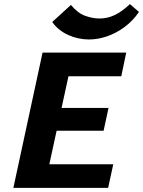

<svg xmlns="http://www.w3.org/2000/svg" viewBox="-20 -914 696 934"><path d="M506 0H45L187 -658H594L570 -543H313L220 -115H531ZM151 -278 176 -389H508L484 -278ZM413 -722Q360 -722 311.5 -744Q263 -766 234 -807L325 -890Q358 -850 394.5 -837Q431 -824 464 -824Q503 -824 538.5 -841Q574 -858 612 -894L656 -856Q627 -813 586.5 -783Q546 -753 501.5 -737.5Q457 -722 413 -722Z"/></svg>

Font: Ysabeau Office ExtraBold
Style: Italic
Weight: 800
Italic angle: -12°
Designer: Christian Thalmann (Catharsis Fonts)
Version: Version 2.001;gftools[0.9.30]; featfreeze: tnum,lnum,ss02